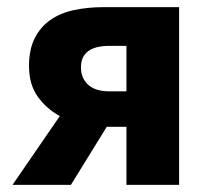

<svg xmlns="http://www.w3.org/2000/svg" viewBox="-20 -516 584 536"><path d="M333 0V-162H278L178 0H15L147 -192Q110 -212 85.5 -246Q61 -280 61 -332Q61 -378 77 -409.5Q93 -441 121 -460.5Q149 -480 187 -488Q225 -496 268 -496H480V0ZM286 -261H333V-388H286Q206 -388 206 -328Q206 -298 226 -279.5Q246 -261 286 -261Z"/></svg>

Font: Font
Style: ¶
Weight: 700
Designer: Paul D. Hunt
Foundry: Adobe Systems Incorporated
Version: Version 3.000